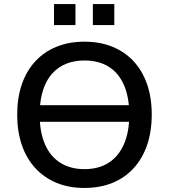

<svg xmlns="http://www.w3.org/2000/svg" viewBox="-20 -920 835 949"><path d="M129 -318V-400H672V-318ZM397 9Q321 9 260 -16Q199 -41 155 -88.5Q111 -136 88 -203Q65 -270 65 -353Q65 -437 88 -503.5Q111 -570 154.5 -617Q198 -664 259.5 -689Q321 -714 397 -714Q474 -714 535.5 -689Q597 -664 640.5 -617Q684 -570 707 -503.5Q730 -437 730 -354Q730 -270 707 -203Q684 -136 640.5 -88.5Q597 -41 535.5 -16Q474 9 397 9ZM397 -84Q468 -84 517 -115.5Q566 -147 592.5 -207Q619 -267 619 -353Q619 -439 593 -499Q567 -559 517.5 -590Q468 -621 398 -621Q328 -621 278 -590Q228 -559 202 -499Q176 -439 176 -353Q176 -268 202 -207.5Q228 -147 278 -115.5Q328 -84 397 -84ZM439 -796V-900H545V-796ZM247 -796V-900H353V-796Z"/></svg>

Font: NunitoSans_10ptSemiBold
Style: Regular
Weight: 600
Designer: Vernon Adams
Foundry: Vernon Adams
Version: Version 3.101;gftools[0.9.27]